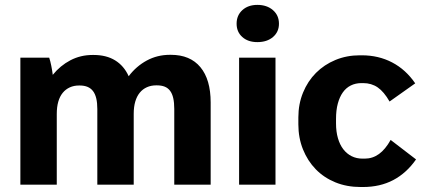

<svg xmlns="http://www.w3.org/2000/svg" viewBox="-20 -756 1739 786"><path d="M63.4 0H212.4V-289.4Q212.4 -318.2 218.6 -339.8Q224.8 -361.4 236.8 -376Q248.8 -390.6 265.7 -398.3Q282.6 -406 303.4 -406H306.2Q324.8 -406 338.3 -400.4Q351.8 -394.8 360.7 -383.2Q369.6 -371.6 374 -353.4Q378.4 -335.2 378.4 -309.4V0H527.4V-290Q527.4 -318.8 533.8 -340.4Q540.2 -362 552.2 -376.6Q564.2 -391.2 581.3 -398.9Q598.4 -406.6 619.2 -406.6H622Q640.8 -406.6 654.1 -401.3Q667.4 -396 676.2 -384.4Q685 -372.8 689.2 -354.3Q693.4 -335.8 693.4 -310V0H842.4V-336.4Q842.4 -430.4 800.4 -481Q758.4 -531.6 679.6 -531.6H675.6Q624 -531.6 580.8 -508.2Q537.6 -484.8 506.8 -444Q487.6 -486.4 451.6 -508.7Q415.6 -531 363.2 -531H359.2Q309.8 -531 268.3 -509.3Q226.8 -487.6 196 -449.6Q194 -466.2 190 -486.4Q186 -506.6 181.4 -520H63.4Z M958.8 0H1107.8V-520H958.8ZM1033.6 -583.6Q1073.2 -583.6 1097.6 -604.5Q1122 -625.4 1122 -659Q1122 -693.2 1097.3 -714.6Q1072.6 -736 1033.6 -736Q995.8 -736 972.2 -714.6Q948.6 -693.2 948.6 -659Q948.6 -625.4 971.9 -604.5Q995.2 -583.6 1033.6 -583.6Z M1456.6 9.6H1465.8Q1536 9.6 1590 -18.9Q1644 -47.4 1683.2 -103.4L1579.2 -183.2Q1557.6 -144.4 1531.4 -125.5Q1505.2 -106.6 1473 -106.6H1464.2Q1439.4 -106.6 1419.5 -116.6Q1399.6 -126.6 1385.4 -145Q1371.2 -163.4 1363.4 -190.3Q1355.6 -217.2 1355.6 -250.6V-269.4Q1355.6 -305 1362.9 -332Q1370.2 -359 1383.4 -377.7Q1396.6 -396.4 1416.1 -406.1Q1435.6 -415.8 1460 -415.8H1466.4Q1500.6 -415.8 1526.2 -398.2Q1551.8 -380.6 1574.8 -340.4L1679.8 -414.8Q1641.2 -471.2 1585.4 -500.4Q1529.6 -529.6 1461.4 -529.6H1452.8Q1399.2 -529.6 1353.2 -510.5Q1307.2 -491.4 1273.5 -457.6Q1239.8 -423.8 1220.6 -377Q1201.4 -330.2 1201.4 -275.4V-247Q1201.4 -191.6 1220.3 -144.5Q1239.2 -97.4 1272.7 -63Q1306.2 -28.6 1353 -9.5Q1399.8 9.6 1456.6 9.6Z"/></svg>

Font: Fixel Variable
Style: Regular
Weight: 100
Width: 3
Designer: AlfaBravo + MacPaw
Foundry: Kyrylo Tkachov, Marchela Mozhyna, Serhii Makarenko, Maria Weinstein, Zakhar Kryvoshyya
Version: Version 1.211